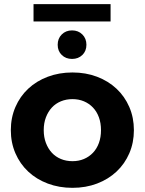

<svg xmlns="http://www.w3.org/2000/svg" viewBox="-20 -894 695 922"><path d="M32 -269Q32 -329 54 -380Q76 -431 115.5 -468Q155 -505 209.5 -525.5Q264 -546 328 -546Q392 -546 446 -525.5Q500 -505 539.5 -468Q579 -431 601 -380Q623 -329 623 -269Q623 -209 601 -158Q579 -107 539.5 -70Q500 -33 446 -12.5Q392 8 328 8Q264 8 209.5 -12.5Q155 -33 115.5 -70Q76 -107 54 -158Q32 -209 32 -269ZM465 -269Q465 -303 455 -330.5Q445 -358 426.5 -377.5Q408 -397 383 -407.5Q358 -418 328 -418Q298 -418 272.5 -407.5Q247 -397 229 -377.5Q211 -358 200.5 -330.5Q190 -303 190 -269Q190 -235 200.5 -207.5Q211 -180 229 -160.5Q247 -141 272.5 -130.5Q298 -120 328 -120Q358 -120 383 -130.5Q408 -141 426.5 -160.5Q445 -180 455 -207.5Q465 -235 465 -269ZM257 -679Q257 -709 276.5 -728.5Q296 -748 326 -748Q356 -748 375.5 -728.5Q395 -709 395 -679Q395 -649 375.5 -630Q356 -611 326 -611Q296 -611 276.5 -630Q257 -649 257 -679ZM141 -874H511V-791H141Z"/></svg>

Font: CMG Sans
Style: Bold
Weight: 700
Designer: Julieta Ulanovsky
Foundry: Julieta Ulanovsky
Version: Version 7.200